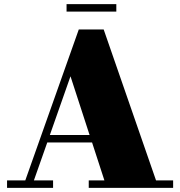

<svg xmlns="http://www.w3.org/2000/svg" viewBox="-20 -906 869 926"><path d="M301 -886H541V-850H301ZM14 -36H102L360 -764H480L732.5 -36H815V0H408V-36H483.5L424 -219H208L143.5 -36H236V0H14ZM320 -538 220.5 -255H412Z"/></svg>

Font: Bodoni* 06pt Fatface
Style: Regular
Weight: 900
Version: Version 2.3